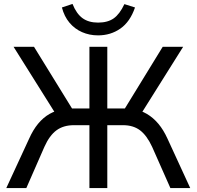

<svg xmlns="http://www.w3.org/2000/svg" viewBox="-20 -957 1000 977"><path d="M12 0 128 -251Q148 -296 174 -327.5Q200 -359 232.5 -377.5Q265 -396 304 -401L268 -370L49 -719H153L357 -388L335 -405H435V-719H526V-405H628L605 -388L808 -719H912L693 -370L658 -401Q696 -396 728 -377Q760 -358 786 -327Q812 -296 832 -252L948 0H847L754 -210Q727 -268 692.5 -294Q658 -320 606 -320H526V0H435V-320H356Q303 -320 267.5 -294Q232 -268 206 -210L114 0ZM479 -777Q435 -777 397.5 -793.5Q360 -810 333.5 -841.5Q307 -873 295 -919L349 -937Q369 -887 400 -864.5Q431 -842 479 -842Q528 -842 558.5 -863.5Q589 -885 613 -936L667 -919Q642 -846 592.5 -811.5Q543 -777 479 -777Z"/></svg>

Font: Nunitoga
Style: Medium
Weight: 500
Designer: Vernon Adams
Foundry: Vernon Adams
Version: Version 1.0